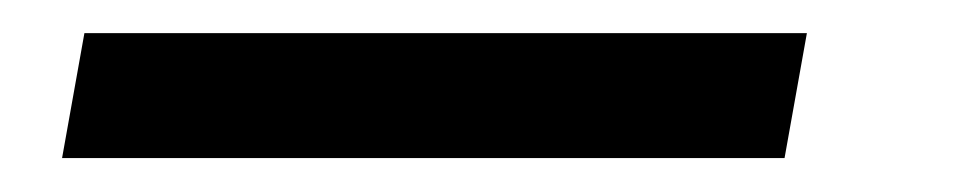

<svg xmlns="http://www.w3.org/2000/svg" viewBox="-20 -297 591 116"><path d="M17.5 -201.5H454L467.5 -277H31Z"/></svg>

Font: Anybody Expanded
Style: Italic
Weight: 400
Width: 7
Italic angle: -10°
Version: Version 1.113;gftools[0.9.25]